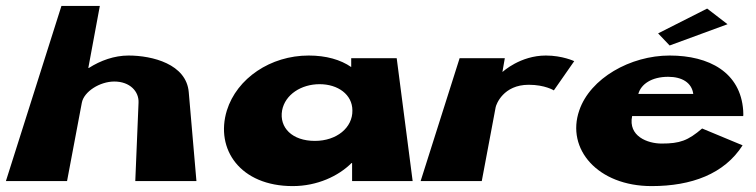

<svg xmlns="http://www.w3.org/2000/svg" viewBox="-34 -613 2559 650"><path d="M-14 0H193L243 -265C250 -303 304 -337 353 -337C406 -337 437 -303 435 -265L424 0H631L605 -301C597 -396 482 -425 401 -425C353 -425 306 -408 267 -383H265L304 -593H174Z M734 -239C694 -108 779 17 957 17C1040 17 1112 -17 1156 -61H1158V0H1363L1309 -416H1155V-386C1119 -411 1070 -425 1011 -425C882 -425 768 -348 734 -239ZM921 -239C931 -293 986 -328 1048 -328C1110 -328 1159 -293 1159 -239C1160 -181 1106 -136 1032 -136C955 -136 911 -181 921 -239Z M1390 0H1597L1644 -250C1646 -260 1670 -326 1756 -326C1811 -326 1841 -307 1841 -307L1910 -406C1910 -406 1870 -425 1814 -425C1727 -425 1668 -370 1668 -370H1667L1675 -416H1522Z M2194 -500 2233 -459 2429 -531 2360 -584ZM2482 -220C2483 -224 2482 -233 2482 -239C2473 -368 2367 -425 2233 -425C2100 -425 1964 -348 1927 -239C1882 -109 1989 17 2172 17C2307 17 2418 -24 2480 -121L2343 -178C2295 -137 2268 -127 2206 -127C2158 -127 2092 -152 2106 -220ZM2127 -295C2136 -328 2172 -353 2228 -353C2275 -353 2308 -333 2313 -295Z"/></svg>

Font: Hussar Milosc
Style: Bold
Weight: 700
Foundry: Cannot Into Space Fonts
Version: Version 1.02